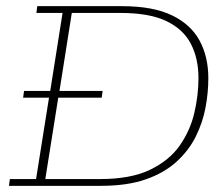

<svg xmlns="http://www.w3.org/2000/svg" viewBox="-20 -603 727 623"><path d="M55 -286 58 -308H143L183 -561H98L101 -583H376Q476 -583 537.5 -553.5Q599 -524 627.5 -471.5Q656 -419 656 -349Q656 -303 647 -254.5Q638 -206 615.5 -160.5Q593 -115 553 -78.5Q513 -42 453 -21Q393 0 307 0H9L12 -22H97L139 -286ZM127 -22H305Q404 -22 466.5 -52Q529 -82 563 -130.5Q597 -179 610.5 -236.5Q624 -294 624 -350Q624 -413 599.5 -460.5Q575 -508 520 -534.5Q465 -561 371 -561H213L173 -308H313L310 -286H169Z"/></svg>

Font: Rokkitt SemiBold Thin
Style: Italic
Weight: 250
Italic angle: -9°
Version: Version 3.103